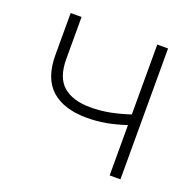

<svg xmlns="http://www.w3.org/2000/svg" viewBox="-98 -614 709 711"><g transform="rotate(20 256.0 -258.0)"><path d="M252.4 -171.4Q161.6 -171.4 112.8 -215.1Q64 -258.8 64 -350.6V-515.6H106.9V-350.6Q106.9 -277.3 144.3 -244.9Q181.6 -212.4 251.5 -212.4Q290.5 -212.4 328.4 -219.7Q366.2 -227.1 405.3 -240.2V-515.6H447.8V0H405.3V-198.2Q361.8 -184.1 326.2 -177.7Q290.5 -171.4 252.4 -171.4Z"/></g></svg>

Font: Inter Display ExtraLight
Style: Regular
Weight: 200
Designer: Rasmus Andersson
Foundry: rsms
Version: Version 4.000;git-a52131595